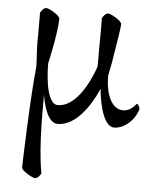

<svg xmlns="http://www.w3.org/2000/svg" viewBox="-49 -469 585 731"><g transform="rotate(5 243.5 -103.0)"><path d="M99.6 -426.8C87.9 -426.8 81.1 -415 76.2 -407.2C77.1 -370.1 76.2 -303.7 76.2 -291C76.2 -268.6 80.1 -222.7 80.1 -199.2C68.4 -97.7 59.6 168 59.6 185.5C59.6 198.2 101.6 221.7 111.3 221.7C123 221.7 129.9 210 134.8 202.1C113.3 86.9 120.1 -74.2 118.2 -98.6C123 -69.3 138.7 8.8 179.7 8.8C248 8.8 301.8 -70.3 331.1 -138.7C333 -112.3 347.7 2.9 394.5 3.9C433.6 3.9 472.7 -31.2 485.4 -74.2C485.4 -77.1 484.4 -81.1 482.4 -85C479.5 -89.8 476.6 -93.8 473.6 -93.8C466.8 -85 449.2 -64.5 423.8 -64.5C378.9 -64.5 355.5 -121.1 355.5 -190.4L365.2 -240.2C378.9 -327.1 387.7 -373 387.7 -390.6C387.7 -403.3 345.7 -426.8 335.9 -426.8C324.2 -426.8 317.4 -415 312.5 -407.2C313.5 -370.1 312.5 -303.7 312.5 -291V-221.7C288.1 -151.4 239.3 -62.5 173.8 -62.5C138.7 -62.5 124 -140.6 124 -217.8C124 -217.8 127.9 -234.4 128.9 -240.2C147.5 -327.1 151.4 -373 151.4 -390.6C151.4 -403.3 109.4 -426.8 99.6 -426.8Z"/></g></svg>

Font: Crimson
Style: Roman
Weight: 400
Version: Version 0.2